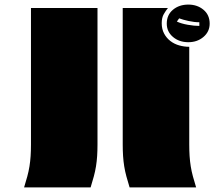

<svg xmlns="http://www.w3.org/2000/svg" viewBox="-20 -772 960 837"><path d="M707 -669Q707 -707 734 -729.5Q761 -752 801 -752Q840 -752 867 -729.5Q894 -707 894 -669Q894 -634 867 -611Q840 -588 801 -588Q761 -588 734 -611Q707 -634 707 -669ZM545 45Q537 19 531 -3Q525 -25 521.5 -47Q518 -69 516.5 -92Q515 -115 515 -142V-737H712Q703 -726 694 -710.5Q685 -695 685 -671Q685 -645 695.5 -625.5Q706 -606 723 -593Q740 -580 761.5 -574Q783 -568 805 -568V-142Q805 -115 806.5 -92Q808 -69 811.5 -47Q815 -25 821 -3Q827 19 835 45ZM375 45H85Q93 19 99 -3Q105 -25 108.5 -47Q112 -69 113.5 -92Q115 -115 115 -142V-737H405V-142Q405 -115 403.5 -92Q402 -69 398.5 -47Q395 -25 389 -3Q383 19 375 45ZM761 -692 751 -678Q770 -669 798.5 -664Q827 -659 849 -659V-675Q827 -675 802 -680.5Q777 -686 761 -692Z"/></svg>

Font: ChangwonDangamAsac Bold
Style: Regular
Weight: 700
Designer: Choi Chi-young, Lee Youngbeen, Kim Jungjin, Yoon Jihee, Han Dohee
Foundry: YoonDesign Inc.
Version: Version 1.010;Build 20210623